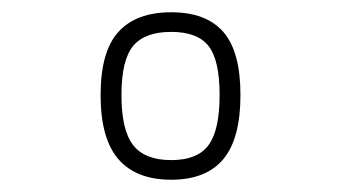

<svg xmlns="http://www.w3.org/2000/svg" viewBox="-20 -679 566 313"><path d="M259 -659Q316 -659 344 -627Q372 -595 372 -524Q372 -453 344 -419.5Q316 -386 259 -386Q202 -386 173 -419.5Q144 -453 144 -524Q144 -595 173 -627Q202 -659 259 -659ZM259 -418Q302 -418 320 -442.5Q338 -467 338 -524Q338 -581 320 -604Q302 -627 259 -627Q216 -627 197 -604Q178 -581 178 -524Q178 -467 197 -442.5Q216 -418 259 -418Z"/></svg>

Font: TitilliumText22L 400 wt
Style: 400 wt
Weight: 400
Designer: Campivisivi
Foundry: Campivisivi
Version: 1.000